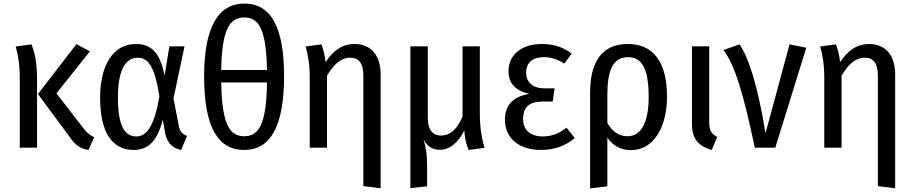

<svg xmlns="http://www.w3.org/2000/svg" viewBox="-20 -829 5127 1078"><path d="M485 -541 409 -581 193 -301 367 -66C402 -14 430 6 477 13L509 -59C484 -69 468 -83 446 -112L297 -305ZM157 -580 68 -568C81 -522 91 -470 91 -390V0H188V-382C188 -489 172 -540 157 -580Z M742 -582C615 -582 542 -462 542 -281C542 -79 614 13 731 13C822 13 867 -51 894 -157L907 -83C917 -25 952 4 997 13L1030 -66C1004 -76 990 -90 984 -122L954 -276L1016 -569H931L904 -404C879 -535 828 -582 742 -582ZM753 -505C811 -505 848 -459 875 -289C844 -104 796 -63 745 -63C680 -63 642 -123 642 -281C642 -434 684 -505 753 -505Z M1352 -809C1205 -809 1126 -676 1126 -400C1126 -117 1203 13 1351 13C1499 13 1575 -121 1575 -402C1575 -678 1500 -809 1352 -809ZM1352 -731C1436 -731 1475 -658 1479 -436H1222C1226 -658 1266 -731 1352 -731ZM1351 -64C1267 -64 1226 -136 1222 -366H1479C1476 -137 1436 -64 1351 -64Z M1971 -582C1898 -582 1848 -541 1808 -480C1803 -524 1794 -555 1785 -580L1696 -568C1709 -522 1719 -470 1719 -390V0H1816V-404C1852 -465 1892 -505 1946 -505C1993 -505 2020 -477 2020 -402V216L2117 228V-413C2117 -517 2063 -582 1971 -582Z M2700 1C2686 -48 2674 -108 2674 -193V-569H2577V-174C2545 -99 2504 -68 2457 -68C2415 -68 2382 -93 2382 -165V-569H2284V227L2378 217V102C2378 33 2371 -3 2358 -46C2379 -6 2408 12 2451 12C2513 12 2558 -40 2587 -96C2590 -54 2595 -27 2611 13Z M3021 -582C2912 -582 2835 -524 2835 -429C2835 -360 2876 -319 2952 -302C2870 -289 2815 -246 2815 -157C2815 -48 2900 13 3018 13C3096 13 3159 -13 3207 -54L3161 -112C3120 -81 3082 -63 3027 -63C2957 -63 2917 -100 2917 -160C2917 -228 2951 -259 3029 -259H3083L3094 -333H3035C2972 -333 2934 -368 2934 -420C2934 -476 2969 -508 3032 -508C3078 -508 3112 -495 3148 -472L3190 -528C3145 -562 3093 -582 3021 -582Z M3505 -582C3363 -582 3293 -487 3293 -306V229L3390 217V-56C3422 -10 3468 14 3523 14C3649 14 3725 -114 3725 -286C3725 -481 3648 -582 3505 -582ZM3503 -64C3456 -64 3417 -90 3390 -139V-294C3390 -437 3422 -508 3507 -508C3582 -508 3622 -447 3622 -285C3622 -136 3577 -64 3503 -64Z M3962 -569H3865V-135C3865 -50 3900 -9 3976 13L4007 -60C3974 -77 3962 -95 3962 -145Z M4132 -580 4042 -548C4108 -462 4156 -293 4218 0H4333L4507 -561L4413 -580L4278 -81C4233 -357 4181 -510 4132 -580Z M4860 -582C4787 -582 4737 -541 4697 -480C4692 -524 4683 -555 4674 -580L4585 -568C4598 -522 4608 -470 4608 -390V0H4705V-404C4741 -465 4781 -505 4835 -505C4882 -505 4909 -477 4909 -402V216L5006 228V-413C5006 -517 4952 -582 4860 -582Z"/></svg>

Font: Glow Sans SC Condensed Medium
Style: Regular
Weight: 600
Width: 3
Designer: Ryoko NISHIZUKA (kana, bopomofo & ideographs); Paul D. Hunt (Latin, Greek & Cyrillic); Sandoll Communications, Soo-young
Version: Version 0.93